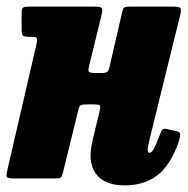

<svg xmlns="http://www.w3.org/2000/svg" viewBox="-27 -540 568 581"><path d="M517.5 -491.5 425.5 -118Q424.5 -113 422.2 -101.8Q420 -90.5 420 -87Q420 -77.5 425 -77.5Q432.5 -77.5 439.8 -91.8Q447 -106 457 -133Q461.5 -145.5 465 -148.5Q468.5 -151.5 478 -149.5L508 -143Q519 -141 518.2 -131.5Q517.5 -122 513 -108.5Q488 -38.5 448.2 -8.8Q408.5 21 351 21Q299.5 21 273.2 -3.2Q247 -27.5 247 -69.5Q247 -82 250 -99Q253 -116 256 -127L275.5 -208.5Q278 -219 274.5 -221.5Q271 -224 258 -224H235.5Q223 -224 217.8 -221.8Q212.5 -219.5 210.5 -209L163 -16Q160.5 -5 156.2 -2.5Q152 0 138 0H15Q-6 0 -7 -6.5Q-8 -13 -4 -29L82.5 -402.5Q86.5 -419 84.5 -423.8Q82.5 -428.5 68.5 -428.5H61Q46 -428.5 42.2 -432.5Q38.5 -436.5 38.5 -452V-500.5Q38.5 -514 43 -517Q47.5 -520 60.5 -520H255Q278 -520 281.2 -515.5Q284.5 -511 279.5 -491.5L242.5 -340Q239 -326 242.2 -322.5Q245.5 -319 264.5 -319H280.5Q294 -319 298.2 -323.2Q302.5 -327.5 304.5 -338L342 -500.5Q344.5 -512.5 347.8 -516.2Q351 -520 364 -520H492.5Q516 -520 519.2 -515.5Q522.5 -511 517.5 -491.5Z"/></svg>

Font: Besley* Condensed Heavy
Style: Italic
Weight: 800
Width: 3
Italic angle: -13°
Designer: Owen Earl
Foundry: indestructible type*
Version: Version 3.000; ttfautohint (v1.8.3)